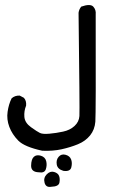

<svg xmlns="http://www.w3.org/2000/svg" viewBox="-20 -417 540 765"><path d="M184.6 327.1Q163.1 331.1 157.7 311.5Q152.3 292 166 277.8Q179.7 263.7 195.3 268.1Q210.9 272.5 215.3 283.7Q219.7 294.9 216.8 310.5Q213.9 326.2 184.6 327.1ZM134.8 269.5Q103.5 268.6 104 242.7Q104.5 216.8 115.2 207.5Q126 198.2 143.1 203.6Q160.2 209 164.1 225.1Q168 241.2 162.6 257.3Q157.2 273.4 134.8 269.5ZM232.4 263.7Q209 256.8 206.1 238.3Q203.1 219.7 213.9 207.5Q224.6 195.3 241.2 199.7Q257.8 204.1 263.2 217.8Q268.6 231.4 264.2 249.5Q259.8 267.6 232.4 263.7ZM148.4 183.6Q77.1 168 52.7 143.1Q28.3 118.2 17.1 88.4Q5.9 58.6 10.3 28.3Q14.6 -2 26.4 -25.4Q40 -37.1 58.6 -36.1L75.2 -27.3Q85.9 -15.6 84 3.9Q75.2 25.4 77.1 48.8Q79.1 72.3 103.5 89.8Q127.9 107.4 139.2 112.8Q150.4 118.2 177.2 115.7Q204.1 113.3 231.4 107.4Q258.8 101.6 276.9 85Q294.9 68.4 296.4 45.4Q297.9 22.5 293 -366.2Q294.9 -379.9 303.7 -390.6Q339.8 -403.3 351.6 -390.6Q363.3 -377.9 361.3 -359.4Q362.3 36.1 359.9 67.9Q357.4 99.6 338.9 122.6Q320.3 145.5 290.5 157.7Q260.7 169.9 225.6 177.7Q190.4 185.5 148.4 183.6Z"/></svg>

Font: JasonHandwriting4
Style: Regular
Weight: 400
Version: Version 1.01.21